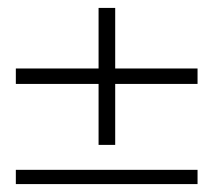

<svg xmlns="http://www.w3.org/2000/svg" viewBox="-20 -465 540 485"><path d="M229 -99V-253H20V-292H229V-445H271V-292H479V-253H271V-99ZM20 0V-36H479V0Z"/></svg>

Font: DM Sans ExtraLight
Style: Regular
Weight: 200
Designer: Colophon Foundry, Jonny Pinhorn
Foundry: Colophon Foundry
Version: Version 4.004; ttfautohint (v1.8.4.7-5d5b)